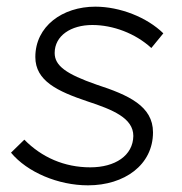

<svg xmlns="http://www.w3.org/2000/svg" viewBox="-20 -548 545 576"><path d="M244 8C353 8 439 -53 439 -151C439 -230 365 -263 270 -294C178 -326 144 -351 144 -389C144 -441 193 -473 257 -473C319 -473 386 -448 434 -404L470 -448C421 -496 340 -528 266 -528C167 -528 86 -469 86 -377C86 -305 153 -274 242 -244C318 -219 380 -194 380 -140C379 -81 325 -46 251 -46C173 -46 105 -76 53 -129L13 -90C62 -31 155 8 244 8Z"/></svg>

Font: Fixel Display Light
Style: Italic
Weight: 300
Italic angle: -10°
Designer: AlfaBravo + MacPaw
Foundry: Kyrylo Tkachov, Marchela Mozhyna, Serhii Makarenko, Maria Weinstein, Zakhar Kryvoshyya
Version: Version 1.210;Glyphs 3.2 (3217)